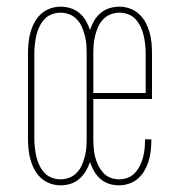

<svg xmlns="http://www.w3.org/2000/svg" viewBox="-20 -548 540 576"><path d="M162 8Q146 8 130.5 2.5Q115 -3 103 -14Q91 -25 83.5 -39Q76 -53 71.5 -68.5Q67 -84 65.5 -100.5Q64 -117 64 -133V-387Q64 -403 65.5 -419.5Q67 -436 71.5 -451.5Q76 -467 83.5 -481Q91 -495 103 -506Q115 -517 130.5 -522.5Q146 -528 162 -528Q177 -528 191.5 -523.5Q206 -519 218 -509Q230 -499 237.5 -486Q245 -473 250 -458Q255 -473 262.5 -486Q270 -499 282 -509Q294 -519 308.5 -523.5Q323 -528 338 -528Q354 -528 369.5 -522.5Q385 -517 397 -506Q409 -495 416.5 -481Q424 -467 428.5 -451.5Q433 -436 434.5 -419.5Q436 -403 436 -387V-251H260V-133Q260 -119 261 -105.5Q262 -92 265 -79Q268 -66 274 -53.5Q280 -41 289 -30.5Q298 -20 311 -15Q324 -10 337 -10Q350 -10 362.5 -14.5Q375 -19 384 -28.5Q393 -38 399 -49.5Q405 -61 408.5 -73.5Q412 -86 413.5 -99Q415 -112 415 -125V-130H434V-124Q434 -109 432 -93.5Q430 -78 425.5 -63.5Q421 -49 413 -35.5Q405 -22 393.5 -12Q382 -2 367 3Q352 8 337 8Q322 8 307.5 3.5Q293 -1 281.5 -11Q270 -21 262.5 -34Q255 -47 250 -62Q245 -47 237 -34Q229 -21 217.5 -11Q206 -1 191.5 3.5Q177 8 162 8ZM417 -269V-387Q417 -401 415.5 -414.5Q414 -428 411 -441.5Q408 -455 402 -467.5Q396 -480 387 -490Q378 -500 365 -505Q352 -510 338 -510Q325 -510 312 -505Q299 -500 289.5 -490Q280 -480 274.5 -467.5Q269 -455 265.5 -441.5Q262 -428 261 -414.5Q260 -401 260 -387V-269ZM162 -10Q175 -10 188 -15Q201 -20 210.5 -30Q220 -40 225.5 -52.5Q231 -65 234.5 -78.5Q238 -92 239 -105.5Q240 -119 240 -133V-387Q240 -401 239 -414.5Q238 -428 234.5 -441.5Q231 -455 225.5 -467.5Q220 -480 210.5 -490Q201 -500 188 -505Q175 -510 162 -510Q148 -510 135 -505Q122 -500 113 -490Q104 -480 98 -467.5Q92 -455 89 -441.5Q86 -428 84.5 -414.5Q83 -401 83 -387V-133Q83 -119 84.5 -105.5Q86 -92 89 -78.5Q92 -65 98 -52.5Q104 -40 113 -30Q122 -20 135 -15Q148 -10 162 -10Z"/></svg>

Font: Iosevka Term Curly Thin
Style: Regular
Weight: 100
Designer: Belleve Invis
Foundry: Belleve Invis
Version: Version 32.3.0